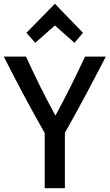

<svg xmlns="http://www.w3.org/2000/svg" viewBox="-20 -994 581 1018"><path d="M271 -859 167 -767 120 -820 271 -974 420 -820 375 -767ZM541 -694C472 -560 401 -425 324 -290V4H217V-289C139 -425 68 -560 0 -694H118C165 -590 219 -481 274 -381C329 -482 382 -589 431 -694Z"/></svg>

Font: Repo Medium
Style: Regular
Weight: 500
Designer: Stefan Peev
Foundry: Context Ltd
Version: Version 1.502